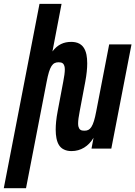

<svg xmlns="http://www.w3.org/2000/svg" viewBox="-80 -780 710 1008"><path d="M-60.1 208H56.6L165 -351.1C172.9 -392.6 180.7 -418 190.4 -433.1C200.2 -448.2 211.9 -453.1 228 -453.1C246.6 -453.1 254.4 -446.3 258.3 -432.6C259.8 -427.7 260.3 -421.4 260.3 -415C260.3 -398.9 257.3 -378.9 252 -351.1L222.7 -195.8C215.3 -157.2 212.4 -125.5 212.4 -99.6C212.4 -81.5 213.9 -67.4 216.3 -54.7C222.7 -22.5 235.4 -6.8 251 2.4C265.1 10.7 280.3 13.2 295.4 13.2C344.2 13.2 384.8 -12.2 411.1 -56.6L400.4 0H504.4L610.4 -546.9H493.2L425.3 -195.8C417.5 -154.3 409.7 -128.9 399.9 -113.8C390.1 -98.6 379.4 -93.8 362.8 -93.8C345.2 -93.8 336.4 -99.1 332 -114.7C330.6 -119.6 330.1 -125.5 330.1 -131.8C330.1 -147.5 333 -168 338.4 -195.8L367.7 -351.1C375 -389.6 377.9 -421.9 377.9 -447.3C377.9 -465.3 376.5 -480 374 -492.7C367.7 -524.4 353 -541 339.4 -549.3C323.7 -558.6 305.7 -560.1 293.5 -560.1C256.3 -560.1 222.7 -546.9 195.3 -509.8L243.2 -759.8H127.4Z"/></svg>

Font: Hack
Style: Bold Oblique
Weight: 700
Italic angle: -12°
Monospace: yes
Designer: Christopher Simpkins
Foundry: Christopher Simpkins
Version: Version 2.010